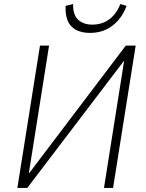

<svg xmlns="http://www.w3.org/2000/svg" viewBox="-20 -931 723 951"><path d="M66 0 178 -705H223L123 -74H125L603 -705H652L540 0H495L595 -631L115 0ZM426 -768Q381 -768 353 -785Q325 -802 314 -831.5Q303 -861 305 -902L342 -911Q341 -858 367 -833.5Q393 -809 437 -809Q486 -809 521.5 -835.5Q557 -862 576 -911L607 -902Q592 -861 566 -831Q540 -801 505 -784.5Q470 -768 426 -768Z"/></svg>

Font: Nunito Sans 7pt Condensed ExtraLight
Style: Italic
Weight: 250
Width: 3
Italic angle: -9°
Designer: Vernon Adams
Foundry: Vernon Adams
Version: Version 3.101;gftools[0.9.27]